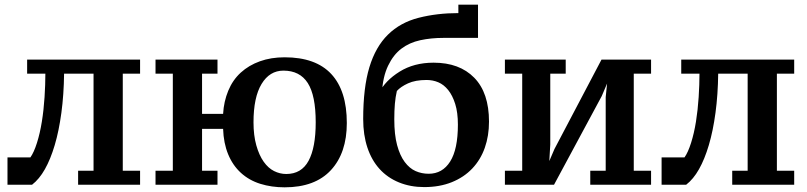

<svg xmlns="http://www.w3.org/2000/svg" viewBox="-20 -785 3449 821"><path d="M110 -112Q125 -133 138 -174Q151 -215 159 -265Q167 -315 170.5 -369.5Q174 -424 174 -470H96V-530H579V-470H505V-55H579V5H314V-55H380V-470H254Q253 -381 242.5 -303Q232 -225 214 -164.5Q196 -104 172 -61.5Q148 -19 117 5H12V-112Z M910 5H645V-55H719V-470H645V-530H910V-470H844V-298H934Q937 -351 956 -397Q975 -443 1009.5 -474.5Q1044 -506 1091.5 -523Q1139 -540 1197 -540Q1330 -540 1396.5 -468.5Q1463 -397 1463 -259Q1463 -131 1395 -57.5Q1327 16 1197 16Q1141 16 1093 1Q1045 -14 1010 -46Q975 -78 955.5 -125.5Q936 -173 934 -234H844V-55H910ZM1064 -262Q1064 -206 1076 -163.5Q1088 -121 1107.5 -93.5Q1127 -66 1152 -53.5Q1177 -41 1204 -41Q1269 -41 1299.5 -97.5Q1330 -154 1330 -262Q1330 -377 1296 -430Q1262 -483 1192 -483Q1133 -483 1098.5 -426Q1064 -369 1064 -262Z M1533 -276Q1533 -410 1559.5 -497.5Q1586 -585 1639 -637Q1692 -689 1770.5 -709Q1849 -729 1940 -729V-765H2024V-623H1877Q1823 -623 1777 -613Q1731 -603 1696.5 -577Q1662 -551 1639.5 -504Q1617 -457 1613 -388H1601Q1627 -440 1688.5 -478.5Q1750 -517 1834 -517Q1945 -517 2008 -452.5Q2071 -388 2071 -265Q2071 -204 2053 -153Q2035 -102 1999.5 -64.5Q1964 -27 1912 -6Q1860 15 1794 15Q1735 15 1686 -5Q1637 -25 1603 -62.5Q1569 -100 1551 -154Q1533 -208 1533 -276ZM1666 -275Q1666 -209 1678 -164.5Q1690 -120 1710.5 -92.5Q1731 -65 1757 -53.5Q1783 -42 1813 -42Q1872 -42 1905 -94.5Q1938 -147 1938 -252Q1938 -304 1926.5 -340.5Q1915 -377 1896.5 -400Q1878 -423 1854.5 -433Q1831 -443 1804 -443Q1756 -443 1724.5 -428.5Q1693 -414 1677 -396Q1671 -370 1668.5 -341Q1666 -312 1666 -275Z M2139 -530H2399V-470H2333V-167L2327 -64H2315L2351 -148L2552 -530H2764V-470H2690V-55H2764V5H2504V-55H2570V-370L2580 -468H2593L2553 -374L2349 5H2139V-55H2213V-470H2139Z M2907 -112Q2922 -133 2935 -174Q2948 -215 2956 -265Q2964 -315 2967.5 -369.5Q2971 -424 2971 -470H2893V-530H3376V-470H3302V-55H3376V5H3111V-55H3177V-470H3051Q3050 -381 3039.5 -303Q3029 -225 3011 -164.5Q2993 -104 2969 -61.5Q2945 -19 2914 5H2809V-112Z"/></svg>

Font: PT Serif Caption
Style: Semibold
Weight: 600
Designer: A.Korolkova, O.Umpeleva, V.Yefimov
Foundry: ParaType Ltd
Version: Version 1.00;May 2, 2020;FontCreator 12.0.0.2544 64-bit